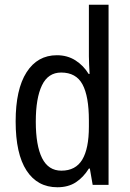

<svg xmlns="http://www.w3.org/2000/svg" viewBox="-20 -780 548 810"><path d="M222 10Q138 10 92 -60.5Q46 -131 46 -268Q46 -403 92 -475Q138 -547 220 -547Q264 -547 298 -525.5Q332 -504 354 -468H358Q357 -487 356 -507.5Q355 -528 355 -543V-760H438V0H371L359 -69H355Q332 -32 300 -11Q268 10 222 10ZM239 -60Q299 -60 327 -106.5Q355 -153 355 -246V-272Q355 -374 328 -424Q301 -474 238 -474Q183 -474 157 -420Q131 -366 131 -267Q131 -166 157.5 -113Q184 -60 239 -60Z"/></svg>

Font: Noto Sans Thai Looped Condensed
Style: Regular
Weight: 400
Width: 3
Designer: Sasikarn Vongin, Ben Mitchell
Foundry: The Fontpad Ltd
Version: Version 1.001; ttfautohint (v1.8.4.7-5d5b)